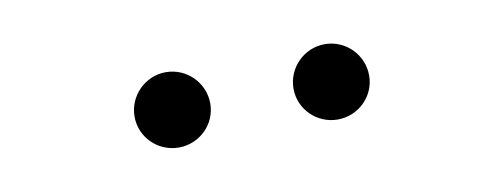

<svg xmlns="http://www.w3.org/2000/svg" viewBox="-27 -792 640 244"><g transform="rotate(-10 293.0 -670.5)"><path d="M190.4 -621.6C217.3 -621.6 239.3 -643.1 239.3 -669.9C239.3 -696.8 217.3 -718.8 190.4 -718.8C163.6 -718.8 141.6 -696.8 141.6 -669.9C141.6 -643.1 163.6 -621.6 190.4 -621.6ZM395.5 -621.6C422.4 -621.6 444.3 -643.1 444.3 -669.9C444.3 -696.8 422.4 -718.8 395.5 -718.8C368.7 -718.8 346.7 -696.8 346.7 -669.9C346.7 -643.1 368.7 -621.6 395.5 -621.6Z"/></g></svg>

Font: Cascadia Mono PL ExtraLight
Style: Regular
Weight: 200
Monospace: yes
Designer: Aaron Bell
Foundry: Saja Typeworks
Version: Version 2404.023